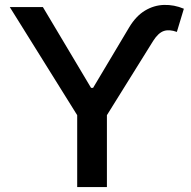

<svg xmlns="http://www.w3.org/2000/svg" viewBox="-20 -756 773 776"><path d="M343.3 -384.3V-400.9H360.8V-384.3ZM19.5 -727.5H153.3L352.1 -394L502.4 -646Q529.8 -691.4 565.9 -713.1Q602.1 -734.9 642.8 -736.1Q683.6 -737.3 723.1 -720.7L694.8 -627Q664.1 -638.2 641.8 -630.6Q619.6 -623 599.1 -590.8L412.1 -290.5V0H292V-290.5Z"/></svg>

Font: Inter Cardless Tabular Medium
Style: Regular
Weight: 500
Designer: Rasmus Andersson
Foundry: rsms
Version: Version 4.000;git-4fc901f